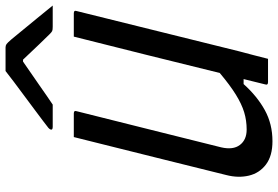

<svg xmlns="http://www.w3.org/2000/svg" viewBox="-175 -811 1002 692"><g transform="rotate(-90 326.0 -465.0)"><path d="M163 16Q110 16 79 -7.5Q48 -31 39 -69Q30 -107 41 -150Q69 -263 97 -375.5Q125 -488 153 -600Q159 -625 165.5 -650Q172 -675 178 -700H263Q275 -700 271 -689Q238 -559 206 -429.5Q174 -300 141 -169Q131 -126 149.5 -101.5Q168 -77 205 -77Q238 -77 267.5 -86Q297 -95 331 -116Q365 -137 409 -174Q441 -305 474 -437Q507 -569 540 -700H624Q636 -700 632 -689Q596 -543 559.5 -396.5Q523 -250 487 -104Q480 -77 473 -51Q466 -25 460 0H376Q364 0 368 -11Q377 -48 387 -88H369Q325 -39 275 -11.5Q225 16 163 16ZM416 -946H501Q508 -946 513 -942.5Q518 -939 530 -925Q539 -914 560 -888.5Q581 -863 606 -832.5Q631 -802 652 -776H576Q564 -776 560 -778Q556 -780 549 -787Q536 -800 513 -824Q490 -848 457 -883Q454 -883 450 -883Q400 -849 362.5 -822.5Q325 -796 295 -776H215Q203 -776 205 -783Q206 -787 211 -791.5Q216 -796 235 -810Q251 -822 275 -840Q299 -858 326 -878Q353 -898 377 -916Q401 -934 416 -946Z"/></g></svg>

Font: Recursive Mn Lnr St
Style: Italic
Weight: 400
Italic angle: -15°
Monospace: yes
Version: Version 1.079;hotconv 1.0.112;makeotfexe 2.5.65598; ttfautoh